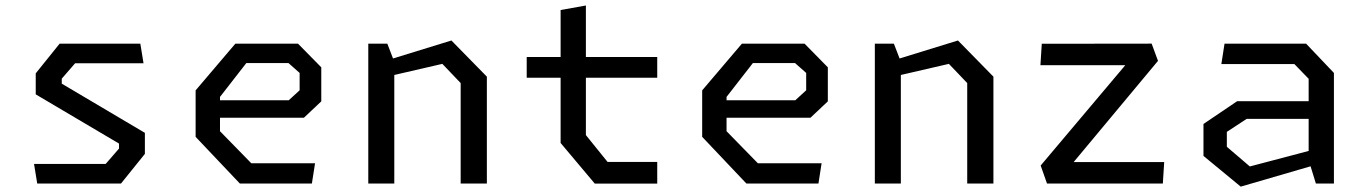

<svg xmlns="http://www.w3.org/2000/svg" viewBox="-20 -674 5000 705"><path d="M105 -72H368L417 -128.5V-146.8L111.2 -327.5V-404.7L199 -513.7H495.3L507 -441.7H255.8L206.8 -385.2V-366.8L512 -186.2V-109L424.2 0H116.7Z M698.3 -171.5V-342.2L844.2 -513.7H1074.2L1159.7 -426.8V-301.8L1096 -241.8H756.8V-305.8H1040.2L1080.2 -342.5V-406.2L1039.2 -442.5H884.5L787.8 -318.2V-192.2L902.8 -74.5H1136.8L1125.2 0H860.8Z M1671.5 -369 1604.2 -439.5 1369.3 -385.2V-442.7L1637.5 -525.3L1767.7 -392.5V0H1671.5ZM1332.3 -513.7H1402.2L1427.8 -447.2V0H1332.3Z M2038.5 -149V-637.2L2131.3 -653.8V-178L2211 -79.3H2393.3V0.2H2164ZM1914 -464.8H2393.3V-388.5H1914Z M2558.3 -171.5V-342.2L2704.2 -513.7H2934.2L3019.7 -426.8V-301.8L2956 -241.8H2616.8V-305.8H2900.2L2940.2 -342.5V-406.2L2899.2 -442.5H2744.5L2647.8 -318.2V-192.2L2762.8 -74.5H2996.8L2985.2 0H2720.8Z M3531.5 -369 3464.2 -439.5 3229.3 -385.2V-442.7L3497.5 -525.3L3627.7 -392.5V0H3531.5ZM3192.3 -513.7H3262.2L3287.8 -447.2V0H3192.3Z M3801.2 -66.2 4127.7 -453.3 4148 -434.7H3800.3L3805.3 -513.3L4208.7 -513.8L4232 -450.5L3898.5 -50.3L3880.3 -78.8H4254.8L4249.8 0H3824.5Z M4785.2 -86.2V-384.7L4732.7 -438.8H4464.7L4476.3 -513.7H4775.8L4878 -406.2V0H4811.8ZM4399 -101.5V-218.8L4522.8 -302.5H4817.5V-237.5H4557.5L4484.8 -189.8V-135L4569.2 -62.8L4817.5 -128.2V-70.7L4535.8 11.3Z"/></svg>

Font: Monaspace Krypton Var
Style: Regular
Weight: 400
Designer: Riley Cran and the Lettermatic Team
Version: Version 1.101 (Monaspace Krypton Var)